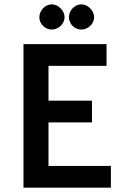

<svg xmlns="http://www.w3.org/2000/svg" viewBox="-20 -863 569 883"><path d="M403 -400H203V-560H470V-660H88V0H490V-100H203V-300H403ZM161 -784C161 -753 187 -727 218 -727C248 -727 277 -753 277 -784C277 -814 248 -843 218 -843C187 -843 161 -814 161 -784ZM297 -784C297 -753 323 -727 354 -727C384 -727 413 -753 413 -784C413 -814 384 -843 354 -843C323 -843 297 -814 297 -784Z"/></svg>

Font: Quattrocento Sans
Style: Bold
Weight: 700
Designer: Pablo Impallari
Foundry: Pablo Impallari, Igino Marini, Brenda Gallo
Version: Version 2.000